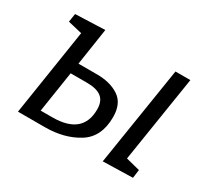

<svg xmlns="http://www.w3.org/2000/svg" viewBox="-111 -711 973 893"><g transform="rotate(30 375.5 -264.5)"><path d="M295 -334Q366 -334 412.5 -303Q459 -272 459 -199Q459 -92 385 -46Q311 0 207 0H63L135 -463L59 -481L66 -526L225 -532L195 -334ZM684 -528 611 -65 686 -46 680 -1 520 3 604 -528ZM214 -57Q377 -57 377 -193Q377 -237 351.5 -257Q326 -277 274 -277H186L152 -57Z"/></g></svg>

Font: Bitter Pro
Style: Italic
Weight: 400
Italic angle: -9°
Designer: Sol Matas, and Bitter project Authors
Foundry: Sol Matas
Version: Version 1.010